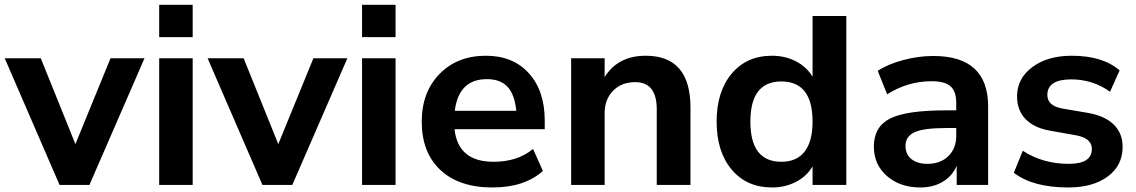

<svg xmlns="http://www.w3.org/2000/svg" viewBox="-26 -787 4832 817"><path d="M227.5 0 -5.9 -539.1H147.5L294.9 -173.8L444.3 -539.1H588.9L354.5 0Z M651.4 -628.9V-766.6H793.9V-628.9ZM651.4 0V-539.1H793.9V0Z M1090.8 0 857.4 -539.1H1010.7L1158.2 -173.8L1307.6 -539.1H1452.1L1217.8 0Z M1514.6 -628.9V-766.6H1657.2V-628.9ZM1514.6 0V-539.1H1657.2V0Z M2069.3 10.7Q1927.7 10.7 1848.1 -63.5Q1768.6 -137.7 1768.6 -269.5Q1768.6 -394.5 1844.2 -472.2Q1919.9 -549.8 2042 -549.8Q2157.2 -549.8 2224.6 -475.1Q2292 -400.4 2292 -273.4V-237.3H1908.2Q1922.9 -98.6 2074.2 -98.6Q2176.8 -98.6 2242.2 -153.3L2284.2 -59.6Q2206.1 10.7 2069.3 10.7ZM1909.2 -315.4H2170.9Q2164.1 -384.8 2133.8 -417.5Q2103.5 -450.2 2045.9 -450.2Q1925.8 -450.2 1909.2 -315.4Z M2404.3 0V-539.1H2546.9V-459Q2603.5 -549.8 2721.7 -549.8Q2912.1 -549.8 2912.1 -329.1V0H2768.6V-322.3Q2768.6 -437.5 2676.8 -437.5Q2619.1 -437.5 2583 -400.9Q2546.9 -364.3 2546.9 -305.7V0Z M3258.8 10.7Q3151.4 10.7 3087.4 -65.4Q3023.4 -141.6 3023.4 -269.5Q3023.4 -397.5 3087.4 -473.6Q3151.4 -549.8 3258.8 -549.8Q3315.4 -549.8 3361.3 -525.9Q3407.2 -502 3431.6 -460V-718.8H3575.2V0H3431.6V-79.1Q3407.2 -37.1 3361.3 -13.2Q3315.4 10.7 3258.8 10.7ZM3298.8 -98.6Q3364.3 -98.6 3397.9 -142.1Q3431.6 -185.5 3431.6 -269.5Q3431.6 -440.4 3298.8 -440.4Q3167 -440.4 3167 -269.5Q3167 -98.6 3298.8 -98.6Z M3890.6 10.7Q3803.7 10.7 3748 -38.1Q3692.4 -86.9 3692.4 -163.1Q3692.4 -247.1 3760.7 -282.2Q3829.1 -317.4 3999 -317.4H4043V-349.6Q4043 -398.4 4018.6 -419.9Q3994.1 -441.4 3938.5 -441.4Q3836.9 -441.4 3749 -385.7L3709 -485.4Q3751 -513.7 3816.4 -531.2Q3881.8 -548.8 3945.3 -548.8Q4178.7 -548.8 4178.7 -334V0H4044.9V-81.1Q4026.4 -38.1 3985.8 -13.7Q3945.3 10.7 3890.6 10.7ZM3827.1 -166Q3827.1 -129.9 3852.5 -109.9Q3877.9 -89.8 3920.9 -89.8Q3975.6 -89.8 4009.3 -122.6Q4043 -155.3 4043 -209V-242.2H4000Q3905.3 -242.2 3866.2 -224.6Q3827.1 -207 3827.1 -166Z M4519.5 10.7Q4369.1 10.7 4288.1 -51.8L4326.2 -145.5Q4411.1 -89.8 4522.5 -89.8Q4620.1 -89.8 4620.1 -153.3Q4620.1 -198.2 4554.7 -210.9L4444.3 -230.5Q4375 -242.2 4338.4 -279.8Q4301.8 -317.4 4301.8 -377Q4301.8 -453.1 4366.7 -501.5Q4431.6 -549.8 4534.2 -549.8Q4667 -549.8 4738.3 -487.3L4697.3 -396.5Q4625 -449.2 4532.2 -449.2Q4430.7 -449.2 4430.7 -382.8Q4430.7 -336.9 4494.1 -325.2L4603.5 -306.6Q4675.8 -293.9 4713.4 -256.8Q4751 -219.7 4751 -162.1Q4751 -83 4688 -36.1Q4625 10.7 4519.5 10.7Z"/></svg>

Font: Min Sans Bold
Style: Regular
Weight: 700
Designer: Jinseong-Kim, NotoSansCJK, Nunito
Foundry: Jinseong-Kim
Version: Version 1.400;Glyphs 3.1.2 (3151)